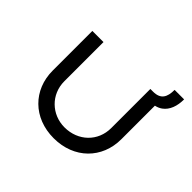

<svg xmlns="http://www.w3.org/2000/svg" viewBox="-178 -1061 1315 1315"><g transform="rotate(45 479.5 -404.0)"><path d="M479 6C677 6 812 -131 812 -317V-642C831 -646 847 -653 861 -663C904 -694 923 -749 923 -814H831C831 -742 808 -701 735 -701H709V-322C709 -194 611 -99 479 -99C355 -99 255 -194 255 -322V-701H147V-317C147 -131 282 6 479 6Z"/></g></svg>

Font: Lexend Peta
Style: Regular
Weight: 400
Designer: Bonnie Shaver-Troup, Thomas Jockin
Foundry: Lexend
Version: Version 1.007